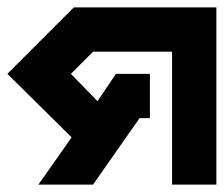

<svg xmlns="http://www.w3.org/2000/svg" viewBox="-46 -500 606 520"><path d="M154 -480H540V0H420V-360H206L146 -300L218 -226L268 -300H360V-180H332L206 0H58L148 -128L-26 -300Z"/></svg>

Font: SOV_raksil
Style: bold
Weight: 700
Version: Version 1.00